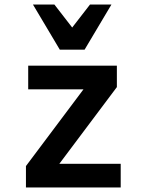

<svg xmlns="http://www.w3.org/2000/svg" viewBox="-20 -831 640 851"><path d="M95 0H515V-105H243L498 -445V-540H105V-435H350L95 -95ZM245 -611H355L474 -811H379L300 -709L221 -811H126Z"/></svg>

Font: CommitMono
Style: Bold
Weight: 700
Monospace: yes
Designer: Eigil Nikolajsen
Foundry: Eigil Nikolajsen
Version: Version 1.143